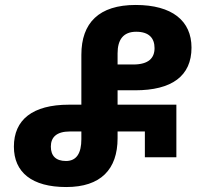

<svg xmlns="http://www.w3.org/2000/svg" viewBox="-20 -744 833 774"><path d="M247 10C386 10 454 -61 454 -187V-214H564V-110H691V-322H454V-380H525C672 -380 752 -437 752 -552C752 -660 674 -724 527 -724C379 -724 308 -652 308 -523V-322H258C111 -322 36 -261 36 -153C36 -49 109 10 247 10ZM454 -484V-529C454 -584 477 -616 529 -616C581 -616 603 -590 603 -550C603 -510 579 -484 517 -484ZM246 -95C205 -95 185 -116 185 -153C185 -190 207 -214 262 -214H308V-183C308 -127 289 -95 246 -95Z"/></svg>

Font: Noto Sans Georgian SemiCondensed Bold
Style: Regular
Weight: 700
Width: 4
Designer: Monotype Design Team, Akaki Razmadze
Foundry: Google LLC
Version: Version 2.005